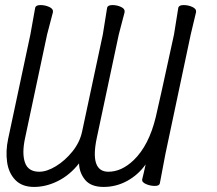

<svg xmlns="http://www.w3.org/2000/svg" viewBox="-20 -727 856 758"><path d="M189 -679 166 -591 79 -182Q66 -122 78.5 -85.5Q91 -49 135 -49Q165 -49 201 -71Q237 -93 266 -129Q295 -165 304 -207L386 -591L403 -697Q406 -707 424 -707Q442 -707 458 -699.5Q474 -692 472 -679L449 -591L362 -182Q334 -49 408 -49Q460 -49 508 -95Q568 -153 595 -265Q608 -319 667 -591L684 -697Q687 -707 705 -707Q723 -707 739.5 -699.5Q756 -692 754 -679L733 -591L633 -119L611 -3Q609 7 591 7Q573 7 556 -0.5Q539 -8 541.5 -19.5Q544 -31 547.5 -44.5Q551 -58 555 -78Q526 -37 482.5 -13Q439 11 389 11Q339 11 316 -17Q293 -45 292 -82Q256 -36 209 -12.5Q162 11 114.5 11Q67 11 40.5 -16.5Q14 -44 8 -87.5Q2 -131 12 -178L100 -591L119 -697Q122 -707 140 -707Q158 -707 174.5 -699.5Q191 -692 189 -679Z"/></svg>

Font: LXGW Bright GB
Style: Italic
Weight: 400
Italic angle: -12°
Designer: Christian Thalmann (Catharsis Fonts)
Foundry: LXGW / Christian Thalmann (Catharsis Fonts) / Fontworks Inc.
Version: Version 5.510